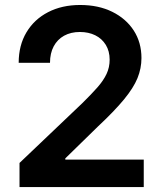

<svg xmlns="http://www.w3.org/2000/svg" viewBox="-20 -758 657 778"><path d="M59.1 0V-97.7L314.9 -341.3Q350.1 -376 374.5 -403.6Q398.9 -431.2 411.6 -458Q424.3 -484.9 424.3 -516.1Q424.3 -550.8 408.7 -576.2Q393.1 -601.6 366 -615Q338.9 -628.4 303.7 -628.4Q267.1 -628.4 239.7 -613.3Q212.4 -598.1 197.5 -570.1Q182.6 -542 182.6 -503.4H55.7Q55.7 -574.2 87.2 -627Q118.7 -679.7 174.8 -708.7Q231 -737.8 304.7 -737.8Q378.9 -737.8 434.8 -710.2Q490.7 -682.6 522 -634.3Q553.2 -585.9 553.2 -522.9Q553.2 -481 537.1 -441.4Q521 -401.9 482.4 -355Q443.8 -308.1 376 -244.6L244.6 -116.2V-111.3H562.5V0Z"/></svg>

Font: V-Inter
Style: SemiBold-600
Weight: 600
Designer: Rasmus Andersson
Foundry: rsms
Version: Version 4.000;git-4146feb